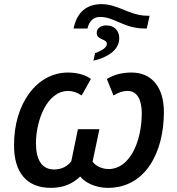

<svg xmlns="http://www.w3.org/2000/svg" viewBox="-20 -899 857 929"><path d="M336 -761H403C412 -799 434 -817 464 -817C536 -817 578 -761 682 -761H690L704 -823H692C608 -823 552 -879 471 -879C402 -879 352 -842 336 -761ZM440 -642 432 -605C516 -626 557 -665 557 -714C557 -751 533 -776 495 -776C466 -776 448 -762 448 -739C448 -719 464 -714 478 -707C488 -703 497 -698 497 -687C497 -671 479 -656 440 -642ZM226 10C288 10 333 -11 368 -45C390 -17 440 10 502 10C685 10 773 -163 773 -357C773 -476 715 -548 617 -548C570 -548 533 -538 497 -517L529 -437C557 -454 577 -459 598 -459C645 -459 666 -414 666 -350C665 -206 604 -81 506 -81C473 -81 441 -97 428 -117L461 -274H357L325 -119C309 -97 281 -79 242 -79C182 -79 154 -126 154 -206C154 -314 206 -458 309 -459C332 -459 353 -452 375 -437L420 -517C396 -535 357 -548 309 -548C156 -548 47 -394 48 -197C47 -65 109 10 226 10Z"/></svg>

Font: Noto Sans Medium
Style: Italic
Weight: 500
Italic angle: -12°
Designer: Monotype Design Team
Foundry: Monotype Imaging Inc.
Version: Version 2.013